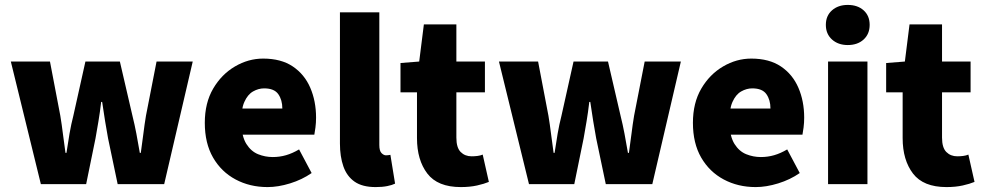

<svg xmlns="http://www.w3.org/2000/svg" viewBox="-20 -748 3996 780"><path d="M146 0 24 -498H183L225 -278Q231 -242 235.5 -205Q240 -168 246 -127H250Q256 -168 262.5 -205.5Q269 -243 278 -278L327 -498H467L518 -278Q527 -242 534 -205Q541 -168 548 -127H552Q558 -168 562.5 -205Q567 -242 573 -278L616 -498H763L647 0H458L419 -186Q413 -220 407 -255.5Q401 -291 395 -334H391Q386 -291 380 -255.5Q374 -220 368 -186L330 0Z M1067 12Q995 12 937 -19Q879 -50 845.5 -108Q812 -166 812 -249Q812 -330 846 -388Q880 -446 934.5 -478Q989 -510 1049 -510Q1122 -510 1169.5 -478Q1217 -446 1240.5 -391.5Q1264 -337 1264 -270Q1264 -249 1261.5 -230Q1259 -211 1257 -201H937L935 -307H1127Q1127 -342 1110.5 -365.5Q1094 -389 1053 -389Q1030 -389 1008 -376.5Q986 -364 972.5 -333.5Q959 -303 960 -249Q962 -193 981 -163Q1000 -133 1028.5 -121.5Q1057 -110 1088 -110Q1116 -110 1142 -117.5Q1168 -125 1195 -141L1246 -45Q1207 -18 1158.5 -3Q1110 12 1067 12Z M1506 12Q1452 12 1420.5 -10Q1389 -32 1375 -72Q1361 -112 1361 -165V-698H1521V-159Q1521 -135 1530 -126Q1539 -117 1548 -117Q1553 -117 1556.5 -117.5Q1560 -118 1566 -119L1585 -2Q1573 4 1553 8Q1533 12 1506 12Z M1852 12Q1758 12 1716 -43Q1674 -98 1674 -187V-373H1607V-492L1683 -498L1702 -649H1834V-498H1950V-373H1834V-189Q1834 -148 1851.5 -130.5Q1869 -113 1896 -113Q1908 -113 1920 -114.5Q1932 -116 1941 -120L1966 -9Q1947 -1 1918 5.5Q1889 12 1852 12Z M2129 0 2007 -498H2166L2208 -278Q2214 -242 2218.5 -205Q2223 -168 2229 -127H2233Q2239 -168 2245.5 -205.5Q2252 -243 2261 -278L2310 -498H2450L2501 -278Q2510 -242 2517 -205Q2524 -168 2531 -127H2535Q2541 -168 2545.5 -205Q2550 -242 2556 -278L2599 -498H2746L2630 0H2441L2402 -186Q2396 -220 2390 -255.5Q2384 -291 2378 -334H2374Q2369 -291 2363 -255.5Q2357 -220 2351 -186L2313 0Z M3050 12Q2978 12 2920 -19Q2862 -50 2828.5 -108Q2795 -166 2795 -249Q2795 -330 2829 -388Q2863 -446 2917.5 -478Q2972 -510 3032 -510Q3105 -510 3152.5 -478Q3200 -446 3223.5 -391.5Q3247 -337 3247 -270Q3247 -249 3244.5 -230Q3242 -211 3240 -201H2920L2918 -307H3110Q3110 -342 3093.5 -365.5Q3077 -389 3036 -389Q3013 -389 2991 -376.5Q2969 -364 2955.5 -333.5Q2942 -303 2943 -249Q2945 -193 2964 -163Q2983 -133 3011.5 -121.5Q3040 -110 3071 -110Q3099 -110 3125 -117.5Q3151 -125 3178 -141L3229 -45Q3190 -18 3141.5 -3Q3093 12 3050 12Z M3344 0V-498H3504V0ZM3424 -565Q3385 -565 3360 -587.5Q3335 -610 3335 -647Q3335 -684 3360 -706Q3385 -728 3424 -728Q3464 -728 3488.5 -706Q3513 -684 3513 -647Q3513 -610 3488.5 -587.5Q3464 -565 3424 -565Z M3825 12Q3731 12 3689 -43Q3647 -98 3647 -187V-373H3580V-492L3656 -498L3675 -649H3807V-498H3923V-373H3807V-189Q3807 -148 3824.5 -130.5Q3842 -113 3869 -113Q3881 -113 3893 -114.5Q3905 -116 3914 -120L3939 -9Q3920 -1 3891 5.5Q3862 12 3825 12Z"/></svg>

Font: Source Sans 3 ExtraBold
Style: Regular
Weight: 800
Designer: Paul D. Hunt
Foundry: Adobe
Version: Version 3.052;hotconv 1.1.0;makeotfexe 2.6.0